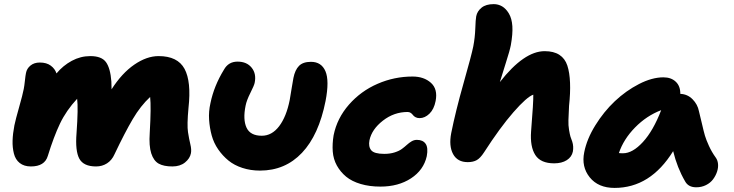

<svg xmlns="http://www.w3.org/2000/svg" viewBox="-20 -855 3557 931"><path d="M129.9 -47.9Q96.7 -47.9 75.7 -64.5Q54.7 -81.1 47.4 -110.4Q40 -139.6 41 -173.3Q42 -207 49.8 -247.1Q55.7 -275.9 72.8 -335.7Q89.8 -395.5 95.2 -423.8Q98.1 -438.5 100.8 -464.1Q103.5 -489.7 106 -501Q109.9 -522.5 127.7 -537.1Q145.5 -551.8 172.9 -551.8Q206.1 -551.8 226.3 -536.6Q246.6 -521.5 253.9 -499Q285.6 -537.1 328.1 -560.1Q370.6 -583 418 -583Q472.7 -583 493.9 -553.7Q515.1 -524.4 520 -460Q521 -446.8 521 -421.9Q570.8 -500 631.1 -541.5Q691.4 -583 749 -583Q841.3 -583 874.8 -521.2Q908.2 -459.5 894 -332Q886.2 -248.5 891.6 -214.1Q897 -179.7 903.1 -154.8Q909.2 -129.9 905.8 -111.8Q900.9 -86.4 877 -67.1Q853 -47.9 815.9 -47.9Q773.9 -47.9 749.5 -61.5Q725.1 -75.2 713.4 -111.3Q701.7 -147.5 706.1 -210.9Q713.4 -337.4 708 -384.8Q661.6 -341.8 623.8 -277.6Q585.9 -213.4 535.2 -106.9Q522.5 -78.1 499 -63Q475.6 -47.9 445.8 -47.9Q385.3 -47.9 364.7 -85.4Q344.2 -123 351.1 -209Q359.9 -332 354 -376Q301.3 -319.3 271 -255.9Q240.7 -192.4 211.9 -99.1Q196.8 -47.9 129.9 -47.9Z M1240.7 -27.8Q1194.8 -27.8 1155.3 -40.8Q1115.7 -53.7 1087.6 -76.7Q1059.6 -99.6 1038.1 -130.6Q1016.6 -161.6 1006.6 -198Q996.6 -234.4 993.9 -274.4Q991.2 -314.5 1000.5 -355Q1017.6 -438.5 1065.9 -517.1Q1087.4 -556.2 1131.8 -556.2Q1176.8 -556.2 1200.4 -526.6Q1224.1 -497.1 1214.8 -453.1Q1212.4 -440.9 1194.1 -404.5Q1175.8 -368.2 1170.9 -342.8Q1157.2 -275.9 1175.3 -236.3Q1193.4 -196.8 1249.5 -196.8Q1298.3 -196.8 1333.5 -242.9Q1368.7 -289.1 1384.8 -370.1Q1389.6 -396 1394.5 -428.7Q1399.4 -461.4 1402.8 -477.1Q1410.6 -516.1 1429.9 -535.6Q1449.2 -555.2 1487.8 -555.2Q1538.6 -555.2 1558.1 -509.5Q1577.6 -463.9 1558.6 -365.2Q1525.9 -200.2 1444.3 -114Q1362.8 -27.8 1240.7 -27.8Z M1824.7 49.8Q1771.5 49.8 1728.8 37.1Q1686 24.4 1658.4 1.7Q1630.9 -21 1613.5 -52.2Q1596.2 -83.5 1593.5 -120.6Q1590.8 -157.7 1597.7 -199.2Q1614.3 -281.7 1672.1 -347.7Q1730 -413.6 1811 -448.7Q1892.1 -483.9 1980.5 -483.9Q2035.6 -483.9 2069.6 -453.4Q2103.5 -422.9 2092.3 -365.2Q2084.5 -325.2 2062.3 -303.7Q2040 -282.2 2014.6 -282.2Q2002.9 -282.2 1994.6 -286.9Q1986.3 -291.5 1982.4 -297.1Q1978.5 -302.7 1971.9 -307.4Q1965.3 -312 1956.5 -312Q1890.6 -312 1836.7 -270Q1782.7 -228 1771.5 -174.8Q1765.6 -144 1780 -126.5Q1794.4 -108.9 1843.3 -108.9Q1871.6 -108.9 1893.6 -116Q1915.5 -123 1928.7 -132.8Q1941.9 -142.6 1952.9 -152.6Q1963.9 -162.6 1975.8 -169.7Q1987.8 -176.8 2001.5 -176.8Q2030.8 -176.8 2043.9 -157.7Q2057.1 -138.7 2049.3 -97.2Q2034.2 -30.3 1972.9 9.8Q1911.6 49.8 1824.7 49.8Z M2248 -68.8Q2198.2 -68.8 2177 -107.9Q2155.8 -147 2168 -210Q2189 -314.9 2227.8 -451.7Q2266.6 -588.4 2274.9 -629.9Q2283.2 -673.3 2284.7 -716.8Q2286.1 -760.3 2289.1 -775.9Q2293.9 -800.8 2315.2 -817.9Q2336.4 -835 2374 -835Q2396 -835 2414.6 -824.2Q2433.1 -813.5 2447.5 -789.6Q2461.9 -765.6 2464.4 -728Q2466.8 -690.4 2457 -636.2Q2452.1 -609.9 2432.6 -549.6Q2413.1 -489.3 2403.8 -457Q2521 -606.9 2621.1 -606.9Q2665 -606.9 2692.4 -589.1Q2719.7 -571.3 2731 -537.1Q2742.2 -502.9 2744.1 -453.6Q2746.1 -404.3 2739.3 -341.8Q2737.3 -296.9 2736.3 -272.2Q2735.4 -247.6 2739.3 -224.9Q2743.2 -202.1 2746.1 -192.6Q2749 -183.1 2754.9 -168Q2762.2 -145 2757.8 -120.1Q2752.4 -93.8 2728.3 -78.4Q2704.1 -63 2667 -63Q2601.6 -63 2575.7 -103.3Q2549.8 -143.6 2555.2 -217.8Q2566.9 -362.3 2565.9 -396Q2534.7 -385.3 2469.7 -311Q2404.8 -236.8 2327.1 -116.2Q2309.1 -88.4 2291.7 -78.6Q2274.4 -68.8 2248 -68.8Z M2960 56.2Q2880.9 56.2 2839.6 4.9Q2798.3 -46.4 2813 -117.2Q2825.7 -181.2 2866.7 -247.3Q2907.7 -313.5 2961.4 -364.3Q3015.1 -415 3078.4 -447.5Q3141.6 -480 3196.8 -480Q3234.4 -480 3256.8 -458.7Q3279.3 -437.5 3278.8 -399.9Q3314 -398.4 3338.4 -373.5Q3362.8 -348.6 3369.1 -315.9Q3374 -297.4 3383.3 -256.8Q3392.6 -216.3 3398.2 -197.3Q3403.8 -178.2 3417.5 -147.9Q3431.2 -117.7 3450.7 -90.8Q3460 -78.1 3461.7 -59.8Q3463.4 -41.5 3456.8 -22Q3450.2 -2.4 3437.5 14.6Q3424.8 31.7 3403.3 42.5Q3381.8 53.2 3356 53.2Q3317.4 53.2 3301.8 23.9Q3263.7 -41.5 3244.1 -122.1Q3133.8 56.2 2960 56.2ZM3001 -111.8Q3047.4 -111.8 3097.4 -166.3Q3147.5 -220.7 3186 -320.8Q3115.2 -293.9 3059.3 -236.8Q3003.4 -179.7 2981 -112.8Q2986.8 -111.8 3001 -111.8Z"/></svg>

Font: Shantell Sans Bouncy
Style: Italic
Weight: 800
Italic angle: -11.31°
Designer: Stephen Nixon, Anya Danilova, Shantell Martin
Foundry: Arrow Type
Version: Version 1.006;[9816181b4]